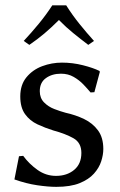

<svg xmlns="http://www.w3.org/2000/svg" viewBox="-20 -705 460 735"><path d="M52.7 -106.9 68.8 -108.4Q91.3 -77.6 123.5 -54.7Q155.8 -31.7 194.3 -31.7Q236.3 -31.7 263.9 -54.7Q291.5 -77.6 291.5 -119.6Q291.5 -158.7 261.2 -175.8Q231 -192.9 184.1 -205.6Q152.8 -215.3 123.5 -229Q94.2 -242.7 75.9 -268.1Q57.6 -293.5 57.6 -335.9Q57.6 -380.4 81.3 -409.2Q105 -438 141.6 -451.7Q178.2 -465.3 217.3 -465.3Q257.8 -465.3 297.4 -455.3Q336.9 -445.3 360.4 -433.6L362.3 -430.2L341.3 -352.1L326.7 -351.1Q314.5 -365.7 298.8 -382.1Q283.2 -398.4 262 -410.6Q240.7 -422.9 213.4 -422.9Q179.2 -422.9 155.8 -406Q132.3 -389.2 132.3 -356Q132.3 -329.6 148.7 -313Q165 -296.4 188 -287.6Q210.9 -278.8 231 -273.4Q269 -265.1 302 -249.3Q335 -233.4 355.2 -205.8Q375.5 -178.2 375.5 -134.8Q375.5 -112.3 367.4 -87.4Q359.4 -62.5 339.6 -40.3Q319.8 -18.1 284.9 -3.9Q250 10.3 195.3 10.3Q165 10.3 122.8 4.2Q80.6 -2 35.2 -18.1ZM233.4 -684.6Q256.8 -647.5 284.2 -613.5Q311.5 -579.6 339.8 -548.3L317.9 -533.2Q287.1 -556.6 260.3 -578.4Q233.4 -600.1 205.6 -628.4Q175.8 -598.6 149.4 -576.4Q123 -554.2 92.3 -533.2L70.8 -548.3Q100.1 -579.6 128.4 -614Q156.7 -648.4 180.2 -684.6Z"/></svg>

Font: Kurinto Seri
Style: Regular
Weight: 400
Designer: Kurinto was developed by Clint Goss from a range of fonts that are compatible with the SIL Open Font License Version 1.1
Foundry: Clinton F. Goss
Version: Version 2.196; July 25, 2020